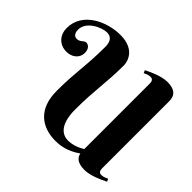

<svg xmlns="http://www.w3.org/2000/svg" viewBox="-166 -946 1171 1171"><g transform="rotate(45 419.0 -361.0)"><path d="M689 8C739 8 804 -22 837 -39L829 -57C817 -51 801 -43 783 -43C766 -43 758 -55 758 -74V-649C758 -678 756 -730 667 -730C617 -730 552 -700 519 -683L527 -665C539 -671 555 -679 573 -679C590 -679 598 -667 598 -648V-82C564 -60 526 -48 490 -48C452 -48 388 -71 388 -213C388 -385 408 -456 408 -614C408 -635 396 -730 262 -730C145 -730 0 -663 0 -528C0 -470 38 -424 101 -424C142 -424 186 -448 186 -500C186 -537 163 -550 148 -550C128 -550 121 -524 89 -524C82 -524 56 -528 56 -570C56 -642 151 -683 193 -683C236 -683 248 -650 248 -614C248 -439 228 -385 228 -213C228 -57 320 8 439 8C506 8 559 -16 600 -46C605 -20 623 8 689 8Z"/></g></svg>

Font: Berkshire Swash
Style: Regular
Weight: 700
Designer: Astigmatic (AOETI)
Foundry: Astigmatic (AOETI)
Version: Version 1.000